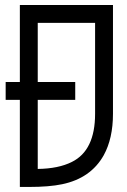

<svg xmlns="http://www.w3.org/2000/svg" viewBox="-20 -740 504 760"><path d="M129.4 -344.7V-71.3Q211.4 -72.3 264.6 -99.1Q356.4 -144.5 356.4 -289.6V-649.4H129.4V-415.5H277.8V-344.7ZM58.6 -415.5V-720.2H427.2V-289.6Q427.2 -191.9 390.6 -125.5Q339.4 -34.2 225.6 -10.7Q174.8 0 94.2 0H58.6V-344.7H2.4V-415.5Z"/></svg>

Font: Greenwashing Machine
Style: Regular
Weight: 400
Designer: Tup Wanders
Foundry: Free font, DO NOT SELL
Version: Version 1.00;August 10, 2023;FontCreator 11.5.0.2430 64-bit